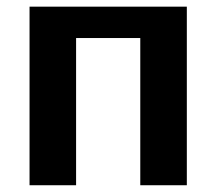

<svg xmlns="http://www.w3.org/2000/svg" viewBox="-20 -548 640 568"><path d="M532.7 -528.3V0H395V-435.5H205.1V0H67.4V-528.3Z"/></svg>

Font: Liberation Mono
Style: Bold
Weight: 700
Monospace: yes
Designer: Steve Matteson
Foundry: Ascender Corporation
Version: Version 2.1.5